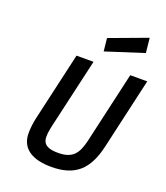

<svg xmlns="http://www.w3.org/2000/svg" viewBox="-169 -1065 1026 1189"><g transform="rotate(20 344.0 -471.0)"><path d="M620 -854 610 -951 362 -859 371 -774ZM222 -692 119 -242C112 -212 107 -171 107 -140C107 -36 188 9 310 9C467 9 544 -63 581 -223L688 -692H576L469 -223C448 -132 416 -87 320 -87C257 -87 218 -103 218 -157C218 -180 222 -204 227 -226L334 -692Z"/></g></svg>

Font: RazerF5 SemiBold
Style: Italic
Weight: 600
Foundry: Razer Inc.
Version: Version 2